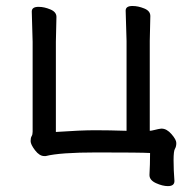

<svg xmlns="http://www.w3.org/2000/svg" viewBox="-20 -508 652 646"><path d="M544.9 118.2Q526.9 118.2 504.9 108.2Q482.9 98.1 482.9 81.1V80.1Q484.9 45.9 484.9 6.8Q455.1 4.9 305.2 4.9Q182.1 4.9 133.8 17.1H128.9Q112.8 17.1 97.9 -2.4Q83 -22 83 -33.2Q83 -44.4 86.4 -49.8Q89.8 -55.2 89.8 -64.9V-367.2L86.9 -469.2Q86.9 -485.4 110.8 -484.9Q128.9 -484.9 149.4 -476.3Q169.9 -467.8 169.9 -451.2L168 -367.2V-64Q252 -69.8 299.8 -69.8Q347.7 -69.8 405.8 -67.9V-370.1L402.8 -472.2Q402.8 -488.3 426.8 -487.8Q444.8 -487.8 465.3 -479.5Q485.8 -471.2 485.8 -454.1L483.9 -370.1V-67.9Q488.8 -67.9 501 -71Q513.2 -74.2 522 -75.2H523.9Q541 -75.2 557.1 -56.6Q573.2 -38.1 573.2 -26.9Q573.2 -14.6 568.6 -7.3Q564 0 564 30.8Q564 64 566.9 101.1Q566.9 118.2 544.9 118.2Z"/></svg>

Font: LXGW WenKai Screen R
Style: Regular
Weight: 400
Designer: Fontworks Inc.
Version: Version 1.235;May 31, 2022